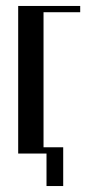

<svg xmlns="http://www.w3.org/2000/svg" viewBox="-20 -515 299 644"><path d="M41 -495H249V-474H126V0H41ZM112 -21H192V109H136V0H112Z"/></svg>

Font: Moniqa SemBd Heading
Style: Regular
Weight: 600
Designer: Rajesh Rajput
Foundry: Rajesh Rajput
Version: Version 1.000